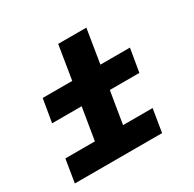

<svg xmlns="http://www.w3.org/2000/svg" viewBox="-130 -711 860 850"><g transform="rotate(-30 300.0 -286.0)"><path d="M21 0 40 -117H191L218 -281H67L87 -399H238L266 -572H410L382 -399H533L513 -281H362L335 -117H486L467 0Z"/></g></svg>

Font: Iosevka SS04 Hv Ex Obl
Style: Regular
Weight: 900
Width: 7
Italic angle: -9°
Monospace: yes
Designer: Belleve Invis
Foundry: Belleve Invis
Version: Version 19.0.0; ttfautohint (v1.8.4)